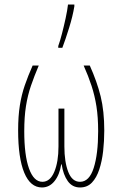

<svg xmlns="http://www.w3.org/2000/svg" viewBox="-20 -817 540 847"><path d="M165 10Q114 10 87 -55Q60 -120 60 -242Q60 -304 67.5 -351.5Q75 -399 89.5 -441Q104 -483 124 -528H151Q131 -481 116.5 -438.5Q102 -396 94.5 -348.5Q87 -301 87 -238Q87 -132 108 -73.5Q129 -15 167 -15Q201 -15 219.5 -59Q238 -103 238 -171V-338H264V-171Q264 -103 281 -59Q298 -15 333 -15Q374 -15 393.5 -76.5Q413 -138 413 -238Q413 -300 405.5 -347.5Q398 -395 384 -438Q370 -481 349 -528H376Q408 -457 424 -392Q440 -327 440 -241Q440 -195 435 -150.5Q430 -106 418 -69.5Q406 -33 385.5 -11.5Q365 10 333 10Q299 10 279 -18Q259 -46 252 -92H250Q243 -46 220.5 -18Q198 10 165 10ZM237 -614Q245 -636 253.5 -669Q262 -702 269.5 -736.5Q277 -771 280 -797H308V-789Q301 -746 285 -694.5Q269 -643 255 -606H237Z"/></svg>

Font: Noto Sans Mono ExtraCondensed Thin
Style: Regular
Weight: 100
Width: 2
Designer: Monotype Design Team
Foundry: Monotype Imaging Inc.
Version: Version 2.014; ttfautohint (v1.8.4.7-5d5b)